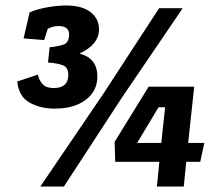

<svg xmlns="http://www.w3.org/2000/svg" viewBox="-20 -680 800 700"><path d="M141 -534 66 -540 88 -635Q116 -647 153 -653.5Q190 -660 220 -660Q280 -660 310.5 -635.5Q341 -611 341 -574Q341 -518 272 -486V-484Q335 -467 335 -401Q335 -348 292.5 -316Q250 -284 180 -284Q126 -284 87 -306.5Q48 -329 43 -383L118 -408Q123 -386 136 -372.5Q149 -359 176 -359Q229 -359 229 -407Q229 -435 208 -442.5Q187 -450 155 -452L161 -508Q189 -510 210.5 -517Q232 -524 232 -554Q232 -585 194 -585Q173 -585 154 -575ZM646 -650 425 -325 213 0H127L356 -337L560 -650ZM552 0 561 -90H400L398 -163L522 -364H688L666 -159H725L710 -90H659L650 0ZM558 -289 480 -159H568L582 -289Z"/></svg>

Font: Zilla Slab
Style: Bold Italic
Weight: 700
Italic angle: -6°
Designer: Typotheque.com
Foundry: Typotheque type foundry
Version: Version 1.1; 2017; ttfautohint (v1.6)